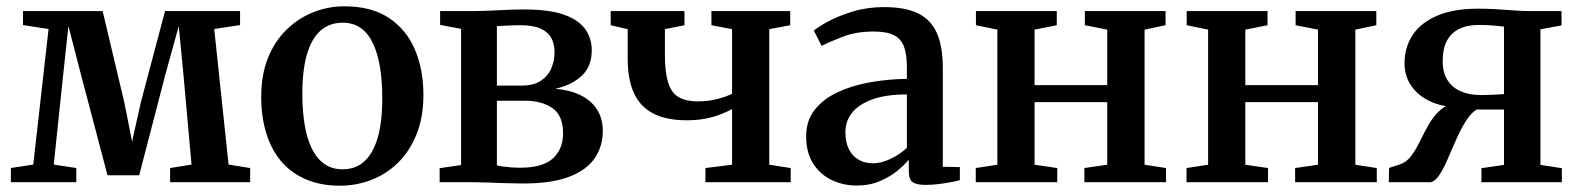

<svg xmlns="http://www.w3.org/2000/svg" viewBox="-20 -578 5006 609"><path d="M14.5 0V-45L85.5 -56L134 -486L53 -498.5V-543H305.5L374 -254.5L399 -129L427 -254.5L503.5 -543H741.5V-498.5L659.5 -486L705 -56L773.5 -45V0H519.5V-45L587.5 -56L562 -340L547 -495.5L504.5 -341.5L421.5 -22H321L236.5 -342.5L197 -495.5L180.5 -342L150.5 -56L222 -45V0Z M808.5 -270.5Q808.5 -341 830.2 -394.8Q852 -448.5 889.8 -484.8Q927.5 -521 974.5 -539.5Q1021.5 -558 1072.5 -558Q1157 -558 1212.5 -521.8Q1268 -485.5 1295.5 -422Q1323 -358.5 1323 -276.5Q1323 -205.5 1301 -151.5Q1279 -97.5 1241.8 -61.2Q1204.5 -25 1157 -7Q1109.5 11 1059 11Q996 11 948.8 -9.8Q901.5 -30.5 870.5 -68Q839.5 -105.5 824 -157.2Q808.5 -209 808.5 -270.5ZM1067 -41Q1107.5 -41 1135.2 -65.8Q1163 -90.5 1177.8 -140.5Q1192.5 -190.5 1192.5 -266.5Q1192.5 -318 1185.8 -361.8Q1179 -405.5 1164.2 -438Q1149.5 -470.5 1125.5 -488.2Q1101.5 -506 1066.5 -506Q1026 -506 997.5 -481.5Q969 -457 954 -407Q939 -357 939 -280.5Q939 -228 946 -184.2Q953 -140.5 968.2 -108.5Q983.5 -76.5 1007.8 -58.8Q1032 -41 1067 -41Z M1639 4Q1614.5 4 1585 3Q1555.5 2 1528.2 1Q1501 0 1483 0H1374.5V-44.5L1442.5 -54.5V-486.5L1376 -499V-543H1489Q1507 -543 1533.5 -544.2Q1560 -545.5 1589.2 -546.8Q1618.5 -548 1643.5 -548Q1723 -548 1769.5 -531.2Q1816 -514.5 1836.5 -485.2Q1857 -456 1857 -418.5Q1857 -367 1825.2 -337.5Q1793.5 -308 1741.5 -296.5Q1788 -292.5 1821.5 -276Q1855 -259.5 1873.5 -231Q1892 -202.5 1892 -161.5Q1892 -115 1867 -77.2Q1842 -39.5 1786.5 -17.8Q1731 4 1639 4ZM1629.5 -46Q1702 -46 1734 -75.8Q1766 -105.5 1766 -155Q1766 -212 1732 -235.2Q1698 -258.5 1644.5 -258.5H1556V-53.5Q1563 -51.5 1574.8 -50Q1586.5 -48.5 1600.5 -47.2Q1614.5 -46 1629.5 -46ZM1556 -306.5H1634Q1671.5 -306.5 1694.5 -321.2Q1717.5 -336 1728.2 -360.2Q1739 -384.5 1739 -412.5Q1739 -437.5 1729 -456.8Q1719 -476 1695.5 -487Q1672 -498 1631.5 -498Q1612 -498 1592.5 -497Q1573 -496 1556 -495Z M2217.5 0V-45L2302 -55.5V-232Q2285.5 -223 2264.2 -214.8Q2243 -206.5 2216.8 -201.5Q2190.5 -196.5 2158 -196.5Q2094 -196.5 2052.5 -217.8Q2011 -239 1991 -282.2Q1971 -325.5 1971 -391V-485.5L1917 -498V-543H2151V-498L2089 -485.5V-404.5Q2089 -350 2098.8 -317.5Q2108.5 -285 2131.2 -270.8Q2154 -256.5 2194 -256.5Q2227 -256.5 2256.2 -264.2Q2285.5 -272 2302 -280.5V-485.5L2236.5 -498V-543H2486.5V-498L2420 -485.5V-55.5L2488 -45V0Z M2697.5 10.5Q2654.5 10.5 2618 -7Q2581.5 -24.5 2559.2 -59.2Q2537 -94 2537 -146Q2537 -195 2563.8 -229.2Q2590.5 -263.5 2636 -285Q2681.5 -306.5 2738.5 -316.8Q2795.5 -327 2856.5 -328V-365Q2856.5 -405 2847.5 -429.8Q2838.5 -454.5 2815.8 -466.2Q2793 -478 2751 -478Q2695.5 -478 2653 -461.5Q2610.5 -445 2586 -432.5L2561.5 -481Q2574 -492 2606.5 -509.8Q2639 -527.5 2685 -541.5Q2731 -555.5 2784 -555.5Q2852.5 -555.5 2893.2 -535Q2934 -514.5 2952.2 -471.8Q2970.5 -429 2970.5 -362V-49L3024.5 -48V-6.5Q3013.5 -3.5 2995 0Q2976.5 3.5 2955.8 6Q2935 8.5 2916.5 8.5Q2887.5 8.5 2875 0Q2862.5 -8.5 2862.5 -37.5V-71.5Q2851 -57 2827.8 -37.5Q2804.5 -18 2771.5 -3.8Q2738.5 10.5 2697.5 10.5ZM2749.5 -60Q2775 -60 2804.5 -74Q2834 -88 2856.5 -109V-278.5Q2791 -278.5 2747.8 -263Q2704.5 -247.5 2683 -220.8Q2661.5 -194 2661.5 -159.5Q2661.5 -126 2673 -104Q2684.5 -82 2704.2 -71Q2724 -60 2749.5 -60Z M3075 0V-45L3143.5 -55.5V-484L3075.5 -498V-543H3332V-498L3261.5 -484V-308H3492V-484L3421 -498V-543H3677V-498L3610.5 -484V-55.5L3678.5 -45V0H3419.5V-45L3492 -55.5V-254H3261.5V-55.5L3333.5 -45V0Z M3743.5 0V-45L3812 -55.5V-484L3744 -498V-543H4000.5V-498L3930 -484V-308H4160.5V-484L4089.5 -498V-543H4345.5V-498L4279 -484V-55.5L4347 -45V0H4088V-45L4160.5 -55.5V-254H3930V-55.5L4002 -45V0Z M4385 0 4386 -45.5 4420.5 -56.5Q4442 -64 4457 -84.5Q4472 -105 4484.8 -131.5Q4497.5 -158 4512.2 -183.8Q4527 -209.5 4547.5 -228.2Q4568 -247 4599 -251L4601 -238.5Q4553.5 -239 4515.8 -256.8Q4478 -274.5 4456.5 -305.5Q4435 -336.5 4435 -377.5Q4435 -427.5 4460.5 -466.5Q4486 -505.5 4538 -528Q4590 -550.5 4668.5 -550.5Q4696.5 -550.5 4725.5 -548.8Q4754.5 -547 4781 -545Q4807.5 -543 4826 -543H4933V-497.5L4866 -485V-55L4934 -44.5V0H4679V-44.5L4750.5 -55V-230.5H4663.5Q4645 -219 4629 -193.2Q4613 -167.5 4599 -135.8Q4585 -104 4572 -73.8Q4559 -43.5 4545.5 -23Q4532 -2.5 4517 0ZM4676.5 -276.5Q4688 -276.5 4702 -277Q4716 -277.5 4729.2 -278.2Q4742.5 -279 4750.5 -279.5V-493.5Q4742 -494.5 4728.2 -496Q4714.5 -497.5 4699.2 -498.2Q4684 -499 4671 -499Q4634 -499 4608.2 -486.2Q4582.5 -473.5 4569.2 -448.2Q4556 -423 4556 -384.5Q4556 -347 4571.8 -323Q4587.5 -299 4614.8 -287.8Q4642 -276.5 4676.5 -276.5Z"/></svg>

Font: Merriweather 48pt SemiBold
Style: Regular
Weight: 600
Version: Version 2.100